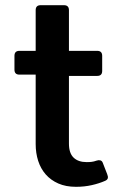

<svg xmlns="http://www.w3.org/2000/svg" viewBox="-20 -699 452 733"><path d="M389.2 -34.2Q393.1 -24.9 391.6 -18.8Q390.1 -12.7 381.8 -8.8Q358.4 1.5 330.3 7.8Q302.2 14.2 270 14.2Q231.4 14.2 202.6 1.5Q173.8 -11.2 154.5 -33.2Q135.3 -55.2 125.7 -85Q116.2 -114.7 116.2 -148.9V-414.1H54.2Q35.2 -414.1 35.2 -433.1V-485.8Q35.2 -504.9 54.2 -504.9H116.2V-660.2Q116.2 -679.2 135.3 -679.2H224.1Q243.2 -679.2 243.2 -660.2V-504.9H351.1Q370.1 -504.9 370.1 -485.8V-428.2Q370.1 -409.2 351.1 -409.2H243.2V-150.9Q243.2 -114.3 261 -97.2Q278.8 -80.1 311 -80.1Q321.8 -80.1 329.8 -81.1Q337.9 -82 349.1 -85.9Q356 -88.4 362.5 -86.9Q369.1 -85.4 372.1 -78.1Z"/></svg>

Font: New Telegraph
Style: Bold
Weight: 700
Designer: Frank Baranowski
Foundry: Frank Baranowski
Version: Version 3.001